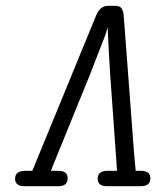

<svg xmlns="http://www.w3.org/2000/svg" viewBox="-20 -644 565 664"><path d="M32.2 -25.9Q32.2 -52.7 65.9 -53.2H91.8L313 -591.8Q326.2 -624 355 -624H374Q385.3 -624 392.1 -621.6Q398.9 -619.1 402.3 -611.6Q405.8 -604 406.5 -600.6Q407.2 -597.2 408.2 -585L443.8 -112.8Q444.8 -103 446.5 -83Q448.2 -63 449.2 -53.2H467.8Q500 -53.2 500 -26.9Q500 0 465.8 0H350.1Q317.9 0 317.9 -25.9Q317.9 -52.7 350.1 -53.2H384.8L360.8 -390.1L356 -473.1L353 -534.2V-549.8L342.8 -519L289.1 -380.9L155.8 -53.2H182.1Q214.4 -53.2 213.9 -26.9Q213.9 0 181.2 0H64.9Q32.2 0 32.2 -25.9Z"/></svg>

Font: CMU Typewriter Text
Style: LightOblique
Weight: 200
Italic angle: -9.46001°
Version: Version 0.7.0